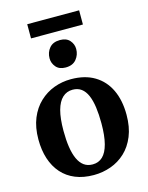

<svg xmlns="http://www.w3.org/2000/svg" viewBox="-138 -1028 868 1124"><g transform="rotate(-15 296.0 -466.0)"><path d="M28 -274Q28 -347 50.5 -401.8Q73 -456.5 111.8 -493Q150.5 -529.5 199.5 -547.8Q248.5 -566 302.5 -566Q387 -566 445.2 -531Q503.5 -496 533.8 -432Q564 -368 564 -281Q564 -206.5 541.5 -151.5Q519 -96.5 480.5 -60.5Q442 -24.5 392.5 -6.8Q343 11 289 11Q226 11 177.5 -8.8Q129 -28.5 95.8 -66Q62.5 -103.5 45.2 -156.2Q28 -209 28 -274ZM298 -51Q334.5 -51 359 -74.5Q383.5 -98 396.2 -146.5Q409 -195 409 -270Q409 -324.5 403 -367.8Q397 -411 383.8 -441.5Q370.5 -472 349 -488Q327.5 -504 296.5 -504Q260.5 -504 235 -480.5Q209.5 -457 196.2 -408.8Q183 -360.5 183 -285Q183 -230 189.5 -186.8Q196 -143.5 209.8 -113.2Q223.5 -83 245.2 -67Q267 -51 298 -51ZM291.5 -640Q253.5 -640 233.8 -663.2Q214 -686.5 214 -716Q214 -752 235.8 -778Q257.5 -804 300 -804H301Q339 -804 359 -781.2Q379 -758.5 379 -729Q379 -693.5 357 -666.8Q335 -640 292.5 -640ZM454 -943V-857H139.5V-943Z"/></g></svg>

Font: Merriweather 28pt
Style: Bold
Weight: 700
Version: Version 2.100